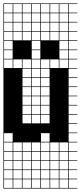

<svg xmlns="http://www.w3.org/2000/svg" viewBox="-20 -827 469 1115"><path d="M325 -803.6V-753.6H375V-803.6ZM271.4 -700H321.4V-750H271.4ZM325 -700H375V-750H325ZM217.9 -700H267.9V-750H217.9ZM164.3 -700H214.3V-750H164.3ZM110.7 -700H160.7V-750H110.7ZM57.1 -700H107.1V-750H57.1ZM3.6 -700H53.6V-750H3.6ZM325 -646.4H375V-696.4H325ZM271.4 -646.4H321.4V-696.4H271.4ZM217.9 -646.4H267.9V-696.4H217.9ZM164.3 -646.4H214.3V-696.4H164.3ZM110.7 -646.4H160.7V-696.4H110.7ZM3.6 -646.4H53.6V-696.4H3.6ZM57.1 -646.4H107.1V-696.4H57.1ZM325 -592.9H375V-642.9H325ZM271.4 -592.9H321.4V-642.9H271.4ZM217.9 -592.9H267.9V-642.9H217.9ZM3.6 -592.9H53.6V-642.9H3.6ZM164.3 -592.9H214.3V-642.9H164.3ZM57.1 -592.9H107.1V-642.9H57.1ZM110.7 -592.9H160.7V-642.9H110.7ZM325 -539.3H375V-589.3H325ZM3.6 -539.3H53.6V-589.3H3.6ZM271.4 -539.3H321.4V-589.3H271.4ZM57.1 -539.3H107.1V-589.3H57.1ZM217.9 -539.3H267.9V-589.3H217.9ZM164.3 -539.3H214.3V-589.3H164.3ZM110.7 -539.3H160.7V-589.3H110.7ZM164.3 -485.7H214.3V-535.7H164.3ZM217.9 -485.7H267.9V-535.7H217.9ZM110.7 -485.7H160.7V-535.7H110.7ZM271.4 -485.7H321.4V-535.7H271.4ZM57.1 -485.7H107.1V-535.7H57.1ZM325 -485.7H375V-535.7H325ZM3.6 -485.7H53.6V-535.7H3.6ZM217.9 -432.1H267.9V-482.1H217.9ZM271.4 -432.1H321.4V-482.1H271.4ZM164.3 -432.1H214.3V-482.1H164.3ZM325 -432.1H375V-482.1H325ZM110.7 -432.1H160.7V-482.1H110.7ZM57.1 -432.1H107.1V-482.1H57.1ZM3.6 -432.1H53.6V-482.1H3.6ZM217.9 -378.6H267.9V-428.6H217.9ZM164.3 -378.6H214.3V-428.6H164.3ZM110.7 -378.6H160.7V-428.6H110.7ZM217.9 -325H267.9V-375H217.9ZM110.7 -325H160.7V-375H110.7ZM164.3 -325H214.3V-375H164.3ZM110.7 -271.4H160.7V-321.4H110.7ZM164.3 -271.4H214.3V-321.4H164.3ZM217.9 -271.4H267.9V-321.4H217.9ZM217.9 -217.9H267.9V-267.9H217.9ZM164.3 -217.9H214.3V-267.9H164.3ZM110.7 -217.9H160.7V-267.9H110.7ZM164.3 -164.3H214.3V-214.3H164.3ZM110.7 -164.3H160.7V-214.3H110.7ZM217.9 -164.3H267.9V-214.3H217.9ZM110.7 -110.7H160.7V-160.7H110.7ZM164.3 -110.7H214.3V-160.7H164.3ZM217.9 -110.7H267.9V-160.7H217.9ZM217.9 -3.6H267.9V-53.6H217.9ZM3.6 -3.6H53.6V-53.6H3.6ZM271.4 50H321.4V0H271.4ZM217.9 50H267.9V0H217.9ZM3.6 50H53.6V0H3.6ZM110.7 50H160.7V0H110.7ZM57.1 50H107.1V0H57.1ZM325 50H375V0H325ZM164.3 50H214.3V0H164.3ZM271.4 103.6H321.4V53.6H271.4ZM110.7 103.6H160.7V53.6H110.7ZM3.6 103.6H53.6V53.6H3.6ZM57.1 103.6H107.1V53.6H57.1ZM217.9 103.6H267.9V53.6H217.9ZM325 103.6H375V53.6H325ZM164.3 103.6H214.3V53.6H164.3ZM57.1 157.1H107.1V107.1H57.1ZM110.7 157.1H160.7V107.1H110.7ZM3.6 157.1H53.6V107.1H3.6ZM271.4 157.1H321.4V107.1H271.4ZM217.9 157.1H267.9V107.1H217.9ZM164.3 157.1H214.3V107.1H164.3ZM325 157.1H375V107.1H325ZM3.6 210.7H53.6V160.7H3.6ZM271.4 210.7H321.4V160.7H271.4ZM110.7 210.7H160.7V160.7H110.7ZM217.9 210.7H267.9V160.7H217.9ZM164.3 210.7H214.3V160.7H164.3ZM325 210.7H375V160.7H325ZM57.1 210.7H107.1V160.7H57.1ZM217.9 264.3H267.9V214.3H217.9ZM271.4 264.3H321.4V214.3H271.4ZM3.6 264.3H53.6V214.3H3.6ZM164.3 264.3H214.3V214.3H164.3ZM57.1 264.3H107.1V214.3H57.1ZM110.7 264.3H160.7V214.3H110.7ZM325 264.3H375V214.3H325ZM271.4 -803.6V-753.6H321.4V-803.6ZM217.9 -803.6V-753.6H267.9V-803.6ZM164.3 -803.6V-753.6H214.3V-803.6ZM110.7 -803.6V-753.6H160.7V-803.6ZM57.1 -803.6V-753.6H107.1V-803.6ZM3.6 -803.6V-753.6H53.6V-803.6ZM428.6 -803.6H378.6V-753.6H428.6V-750H378.6V-700H428.6V-696.4H378.6V-646.4H428.6V-642.9H378.6V-592.9H428.6V-589.3H378.6V-539.3H428.6V-535.7H378.6V-485.7H428.6V-482.1H378.6V-432.1H428.6V-428.6H378.6V-378.6H428.6V-375H378.6V-325H428.6V-321.4H378.6V-271.4H428.6V-267.9H378.6V-217.9H428.6V-214.3H378.6V-164.3H428.6V-160.7H378.6V-110.7H428.6V-107.1H378.6V-57.1H428.6V-53.6H378.6V-3.6H428.6V0H378.6V50H428.6V53.6H378.6V103.6H428.6V107.1H378.6V157.1H428.6V160.7H378.6V210.7H428.6V214.3H378.6V264.3H428.6V267.9H0V-807.1H428.6ZM214.3 -592.9H267.9V-539.3H214.3ZM267.9 -592.9H321.4V-539.3H267.9ZM267.9 -539.3H321.4V-485.7H267.9ZM214.3 -539.3H267.9V-485.7H214.3ZM53.6 -539.3H107.1V-485.7H53.6ZM107.1 -539.3H160.7V-485.7H107.1ZM107.1 -592.9H160.7V-539.3H107.1ZM53.6 -592.9H107.1V-539.3H53.6Z"/></svg>

Font: Jersey 10 Charted
Style: Regular
Weight: 400
Designer: Sarah Cadigan-Fried
Version: Version 1.000; ttfautohint (v1.8.4.7-5d5b)